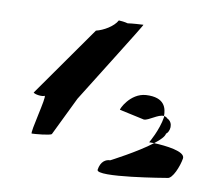

<svg xmlns="http://www.w3.org/2000/svg" viewBox="-78 -810 964 877"><g transform="rotate(10 404.0 -371.5)"><path d="M78 -330C86 -322 119 -318 130 -324C141 -324 92 -144 102 -144C113 -144 187 -150 193 -158L280 -337C342 -438 522 -722 518 -722C512 -722 463 -719 446 -716C432 -720 411 -722 404 -722C388 -692 343 -666 309 -658ZM427 -34C421 4 747 -52 747 -52C771 -52 796 -115 802 -152C807 -186 713 -196 660 -198C593 -146 476 -86 476 -86C457 -86 433 -74 427 -34ZM480 -321 595 -296C618 -296 656 -331 683 -328C683 -362 674 -413 586 -408C512 -403 476 -321 480 -321ZM637 -198H660C686 -218 704 -236 706 -250C722 -260 733 -304 699 -320C695 -325 689 -327 683 -328C683 -326 684 -325 684 -323C674 -260 637 -198 637 -198Z"/></g></svg>

Font: Ampere
Style: Ita
Weight: 400
Version: Version 1